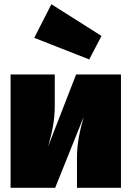

<svg xmlns="http://www.w3.org/2000/svg" viewBox="-20 -888 622 908"><path d="M223 -868 142 -709 402 -607 460 -718ZM552 -536H340L207 -194C226 -259 239 -317 239 -388V-536H30V0H241L376 -336C358 -271 344 -212 344 -142V0H552Z"/></svg>

Font: Fira Sans Ultra
Style: Regular
Weight: 950
Designer: Carrois Corporate & Edenspiekermann AG
Foundry: Carrois Corporate GbR & Edenspiekermann AG
Version: Version 4.203;PS 004.203;hotconv 1.0.88;makeotf.lib2.5.64775